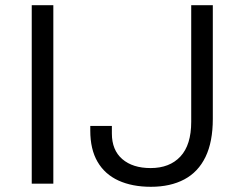

<svg xmlns="http://www.w3.org/2000/svg" viewBox="-20 -706 928 738"><path d="M102 0V-686H185V0ZM560 12Q488 12 435.5 -12Q383 -36 355 -84Q327 -132 327 -204V-222H410V-193Q410 -129 450 -94.5Q490 -60 559 -60Q632 -60 673.5 -104.5Q715 -149 715 -238V-686H798V-249Q798 -161 770 -103Q742 -45 688.5 -16.5Q635 12 560 12Z"/></svg>

Font: Archivo SemiExpanded Light
Style: Regular
Weight: 300
Width: 6
Designer: Hector Gatti
Foundry: Omnibus-Type
Version: Version 2.001